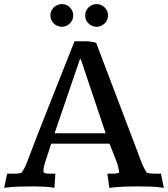

<svg xmlns="http://www.w3.org/2000/svg" viewBox="-20 -901 812 928"><path d="M391.6 -826.2Q391.6 -837.9 396 -847.9Q400.4 -857.9 408 -865.2Q415.5 -872.6 425.5 -877Q435.5 -881.3 446.8 -881.3Q458 -881.3 468 -877Q478 -872.6 485.6 -865.2Q493.2 -857.9 497.6 -847.9Q502 -837.9 502 -826.2Q502 -814.9 497.6 -804.9Q493.2 -794.9 485.6 -787.6Q478 -780.3 468 -775.9Q458 -771.5 446.8 -771.5Q435.5 -771.5 425.5 -775.9Q415.5 -780.3 408 -787.6Q400.4 -794.9 396 -804.9Q391.6 -814.9 391.6 -826.2ZM223.6 -826.2Q223.6 -837.9 228 -847.9Q232.4 -857.9 240 -865.2Q247.6 -872.6 257.6 -877Q267.6 -881.3 278.8 -881.3Q290 -881.3 300 -877Q310.1 -872.6 317.6 -865.2Q325.2 -857.9 329.6 -847.9Q334 -837.9 334 -826.2Q334 -814.9 329.6 -804.9Q325.2 -794.9 317.6 -787.6Q310.1 -780.3 300 -775.9Q290 -771.5 278.8 -771.5Q267.6 -771.5 257.6 -775.9Q247.6 -780.3 240 -787.6Q232.4 -794.9 228 -804.9Q223.6 -814.9 223.6 -826.2ZM366.2 -614.7 243.7 -256.8H490.7L370.6 -614.7ZM660.2 -126.5Q668 -106 675 -91.6Q682.1 -77.1 689.5 -65.9Q700.7 -63 712.2 -62.3Q723.6 -61.5 736.3 -61.5H757.8L772 6.8Q739.3 2 710.2 1Q681.2 0 653.8 0Q633.8 0 615.5 0.2Q597.2 0.5 579.6 1.2Q562 2 544.4 3.2Q526.9 4.4 508.3 6.8L499 -61.5H507.3Q521.5 -61.5 533.7 -62Q545.9 -62.5 555.7 -65.9Q555.2 -77.1 552 -91.8Q548.8 -106.4 541.5 -125L509.3 -206.5H227.5L201.2 -126.5Q195.3 -108.9 192.6 -95.9Q189.9 -83 189.9 -71.8Q189.9 -67.9 193.4 -65.9Q196.8 -64 201.9 -63Q207 -62 213.1 -61.8Q219.2 -61.5 225.1 -61.5H247.6L243.2 6.8Q215.8 2 190.2 1Q164.6 0 139.6 0Q102.5 0 69.8 1Q37.1 2 0 6.8L14.6 -61.5H37.1Q50.3 -61.5 61.8 -62Q73.2 -62.5 84 -65.9Q92.3 -77.1 99.6 -91.8Q106.9 -106.4 113.8 -125Q119.6 -141.1 132.3 -174.3Q145 -207.5 162.1 -251.2Q179.2 -294.9 199 -345.2Q218.8 -395.5 238.8 -445.8L340.3 -701.7H385.3Q407.2 -701.7 420.2 -699.7Q433.1 -697.8 444.8 -693.8Z"/></svg>

Font: Tienne
Style: Regular
Weight: 400
Designer: vernon adams
Foundry: vernon adams
Version: Version 1.001